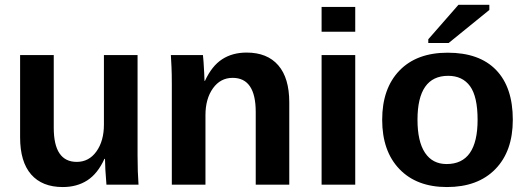

<svg xmlns="http://www.w3.org/2000/svg" viewBox="-20 -753 2150 783"><path d="M405.8 -105Q378.4 -44.9 336.2 -17.6Q293.9 9.8 235.8 9.8Q151.9 9.8 106.9 -41.7Q62 -93.3 62 -192.9V-528.3H199.2V-231.9Q199.2 -92.8 293 -92.8Q342.8 -92.8 373.3 -135.5Q403.8 -178.2 403.8 -245.1V-528.3H541V-118.2Q541 -84.5 542 -54.9Q543 -25.4 544.9 0H414.1Q408.2 -70.3 408.2 -105Z M817.9 -283.2V0H680.7V-410.2Q680.7 -452.6 679.4 -479.7Q678.2 -506.8 676.8 -528.3H807.6Q808.6 -522.5 810.1 -500.7Q811.5 -479 812.7 -456.3Q814 -433.6 814 -423.3H815.9Q843.8 -483.9 885.7 -511.2Q927.7 -538.6 985.8 -538.6Q1069.8 -538.6 1114.7 -486.8Q1159.7 -435.1 1159.7 -335.4V0H1022.9V-296.4Q1022.9 -435.5 928.7 -435.5Q878.9 -435.5 848.4 -392.8Q817.9 -350.1 817.9 -283.2Z M1428.7 -724.6V-623.5H1291.5V-724.6ZM1428.7 -528.3V0H1291.5V-528.3Z M2071.3 -264.6Q2071.3 -136.2 2000 -63.2Q1928.7 9.8 1802.7 9.8Q1679.2 9.8 1608.9 -63.5Q1538.6 -136.7 1538.6 -264.6Q1538.6 -392.1 1608.9 -465.1Q1679.2 -538.1 1805.7 -538.1Q1935.1 -538.1 2003.2 -467.5Q2071.3 -397 2071.3 -264.6ZM1927.7 -264.6Q1927.7 -358.9 1897 -401.4Q1866.2 -443.8 1807.6 -443.8Q1682.6 -443.8 1682.6 -264.6Q1682.6 -176.3 1713.1 -130.1Q1743.7 -84 1801.3 -84Q1927.7 -84 1927.7 -264.6ZM1975.6 -712.4 1809.6 -577.6H1726.6V-592.8L1849.6 -733.4H1975.6Z"/></svg>

Font: Arimo
Style: Bold
Weight: 700
Designer: Steve Matteson
Foundry: Monotype Imaging Inc.
Version: Version 1.33